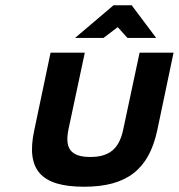

<svg xmlns="http://www.w3.org/2000/svg" viewBox="-20 -700 679 729"><path d="M110 -205C78 -56 135 9 299 9C461 9 545 -56 577 -205L639 -500H510L448 -209C433 -136 396 -104 323 -104C249 -104 225 -136 240 -209L302 -500H172ZM265 -556H373L427 -597L464 -556H573L480 -680H411Z"/></svg>

Font: LT Wave Mono Bold
Style: Italic
Weight: 700
Designer: Daniel Lyons
Version: Version 2.5 (Glyphs App)